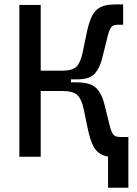

<svg xmlns="http://www.w3.org/2000/svg" viewBox="-20 -716 626 877"><path d="M261.2 -353.5 264.2 -393.1Q312 -393.1 330.1 -412.4Q348.1 -431.6 357.4 -475.6L376 -565.4Q386.2 -614.7 400.4 -643.1Q414.6 -671.4 439.5 -683.6Q464.4 -695.8 506.8 -695.8H542.5V-603H519Q496.6 -603 487.8 -591.3Q479 -579.6 472.2 -552.2L446.3 -448.2Q435.5 -405.3 412.8 -379.4Q390.1 -353.5 331.1 -353.5ZM68.4 0V-693.4H166V0ZM473.6 141.6V-90.3H566.4V141.6ZM144 -300.3V-393.1H304.2V-300.3ZM511.7 2.4Q469.2 2.4 444.3 -9.8Q419.4 -22 405.3 -50.5Q391.1 -79.1 380.9 -127.9L362.3 -217.8Q353.5 -261.2 334.5 -280.8Q315.4 -300.3 264.2 -300.3L261.2 -339.8H331.1Q393.6 -339.8 419.2 -314Q444.8 -288.1 455.6 -245.1L481.4 -141.1Q488.3 -113.8 497.1 -102.1Q505.9 -90.3 528.3 -90.3H551.8V2.4Z"/></svg>

Font: Cascadia Mono
Style: Regular
Weight: 400
Monospace: yes
Designer: Aaron Bell
Foundry: Saja Typeworks
Version: Version 2102.003